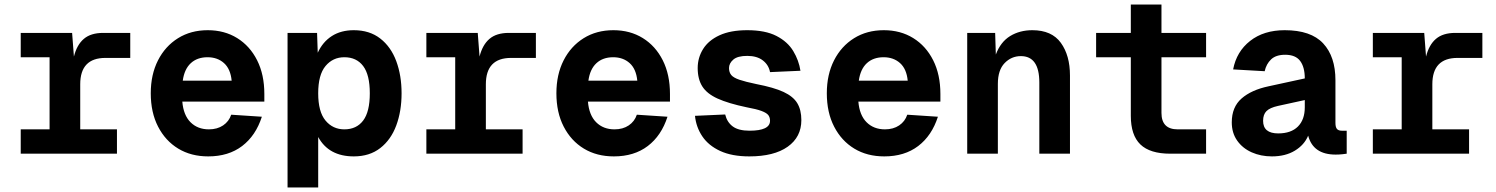

<svg xmlns="http://www.w3.org/2000/svg" viewBox="-20 -682 6640 852"><path d="M72 0V-108H200V-428H72V-536H300L308 -431Q321 -483 352 -509.5Q383 -536 438 -536H558V-425H448Q336 -425 336 -308V-108H499V0Z M904 12Q828 12 771 -22.5Q714 -57 681.5 -120Q649 -183 649 -268Q649 -351 681 -414Q713 -477 770 -512.5Q827 -548 902 -548Q976 -548 1032.5 -513Q1089 -478 1121 -414.5Q1153 -351 1153 -265V-231H789Q794 -171 825.5 -139.5Q857 -108 907 -108Q944 -108 970 -125.5Q996 -143 1006 -173L1142 -164Q1115 -80 1054.5 -34Q994 12 904 12ZM791 -324H1008Q1003 -376 974 -402Q945 -428 901 -428Q855 -428 826.5 -401.5Q798 -375 791 -324Z M1256 150V-536H1387L1390 -448Q1412 -496 1452.5 -522Q1493 -548 1550 -548Q1620 -548 1667.5 -511Q1715 -474 1738.5 -410.5Q1762 -347 1762 -268Q1762 -189 1738.5 -125.5Q1715 -62 1667.5 -25Q1620 12 1550 12Q1439 12 1392 -74V150ZM1508 -108Q1562 -108 1591.5 -147Q1621 -186 1621 -268Q1621 -350 1591.5 -389Q1562 -428 1508 -428Q1457 -428 1424.5 -389Q1392 -350 1392 -268Q1392 -186 1424.5 -147Q1457 -108 1508 -108Z M1872 0V-108H2000V-428H1872V-536H2100L2108 -431Q2121 -483 2152 -509.5Q2183 -536 2238 -536H2358V-425H2248Q2136 -425 2136 -308V-108H2299V0Z M2704 12Q2628 12 2571 -22.5Q2514 -57 2481.5 -120Q2449 -183 2449 -268Q2449 -351 2481 -414Q2513 -477 2570 -512.5Q2627 -548 2702 -548Q2776 -548 2832.5 -513Q2889 -478 2921 -414.5Q2953 -351 2953 -265V-231H2589Q2594 -171 2625.5 -139.5Q2657 -108 2707 -108Q2744 -108 2770 -125.5Q2796 -143 2806 -173L2942 -164Q2915 -80 2854.5 -34Q2794 12 2704 12ZM2591 -324H2808Q2803 -376 2774 -402Q2745 -428 2701 -428Q2655 -428 2626.5 -401.5Q2598 -375 2591 -324Z M3305 12Q3228 12 3176 -12Q3124 -36 3096.5 -77Q3069 -118 3064 -168L3198 -174Q3206 -140 3231.5 -121Q3257 -102 3306 -102Q3397 -102 3397 -146Q3397 -161 3389.5 -171Q3382 -181 3359.5 -189.5Q3337 -198 3293 -206Q3212 -223 3164.5 -244.5Q3117 -266 3096.5 -298.5Q3076 -331 3076 -380Q3076 -426 3100 -464.5Q3124 -503 3173 -525.5Q3222 -548 3296 -548Q3376 -548 3425.5 -522.5Q3475 -497 3500 -455.5Q3525 -414 3532 -368L3397 -362Q3391 -394 3365 -414Q3339 -434 3296 -434Q3253 -434 3234 -417.5Q3215 -401 3215 -380Q3215 -361 3225 -349Q3235 -337 3261.5 -328Q3288 -319 3336 -309Q3414 -294 3457 -274Q3500 -254 3518 -224Q3536 -194 3536 -149Q3536 -74 3475.5 -31Q3415 12 3305 12Z M3904 12Q3828 12 3771 -22.5Q3714 -57 3681.5 -120Q3649 -183 3649 -268Q3649 -351 3681 -414Q3713 -477 3770 -512.5Q3827 -548 3902 -548Q3976 -548 4032.5 -513Q4089 -478 4121 -414.5Q4153 -351 4153 -265V-231H3789Q3794 -171 3825.5 -139.5Q3857 -108 3907 -108Q3944 -108 3970 -125.5Q3996 -143 4006 -173L4142 -164Q4115 -80 4054.5 -34Q3994 12 3904 12ZM3791 -324H4008Q4003 -376 3974 -402Q3945 -428 3901 -428Q3855 -428 3826.5 -401.5Q3798 -375 3791 -324Z M4272 0V-536H4396L4399 -440Q4420 -496 4462.5 -522Q4505 -548 4561 -548Q4647 -548 4687.5 -492Q4728 -436 4728 -347V0H4592V-316Q4592 -433 4510 -433Q4468 -433 4438 -402Q4408 -371 4408 -310V0Z M5173 0Q5083 0 5040.5 -41Q4998 -82 4998 -168V-428H4844V-536H4998V-662H5134V-536H5332V-428H5134V-181Q5134 -108 5206 -108H5332V0Z M5624 12Q5575 12 5534.5 -6Q5494 -24 5470 -58Q5446 -92 5446 -139Q5446 -207 5489.5 -245Q5533 -283 5609 -299L5770 -334Q5770 -384 5749.5 -411.5Q5729 -439 5683 -439Q5642 -439 5620.5 -418.5Q5599 -398 5592 -366L5452 -374Q5467 -453 5527.5 -500.5Q5588 -548 5681 -548Q5797 -548 5851.5 -489.5Q5906 -431 5906 -326V-137Q5906 -117 5913 -109.5Q5920 -102 5934 -102H5956V0Q5950 1 5936 2.5Q5922 4 5907 4Q5807 4 5785 -80Q5768 -39 5726 -13.5Q5684 12 5624 12ZM5652 -90Q5709 -90 5739.5 -120.5Q5770 -151 5770 -206V-238L5651 -212Q5615 -204 5600 -189Q5585 -174 5585 -146Q5585 -90 5652 -90Z M6072 0V-108H6200V-428H6072V-536H6300L6308 -431Q6321 -483 6352 -509.5Q6383 -536 6438 -536H6558V-425H6448Q6336 -425 6336 -308V-108H6499V0Z"/></svg>

Font: Geist Mono
Style: Bold
Weight: 700
Monospace: yes
Designer: Basement.studio, Andrés Briganti, Mateo Zaragoza
Foundry: Basement.studio, Vercel, Andrés Briganti, Guido Ferreyra, Mateo Zaragoza
Version: Version 1.500; ttfautohint (v1.8.4.7-5d5b)